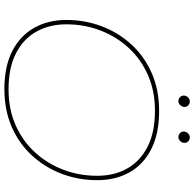

<svg xmlns="http://www.w3.org/2000/svg" viewBox="-25 -858 886 876"><g transform="rotate(90 418.0 -420.0)"><path d="M386 3Q284 3 214 -32.5Q144 -68 107.5 -132Q71 -196 71 -280Q71 -364 99.5 -440Q128 -516 182 -575.5Q236 -635 313 -669Q390 -703 487 -703Q589 -703 659.5 -667.5Q730 -632 766 -568.5Q802 -505 802 -420Q802 -336 773.5 -260Q745 -184 691 -124.5Q637 -65 560 -31Q483 3 386 3ZM388 -16Q478 -16 550.5 -48Q623 -80 674.5 -136Q726 -192 754 -265Q782 -338 782 -420Q782 -499 748.5 -558Q715 -617 649 -650.5Q583 -684 485 -684Q395 -684 322.5 -652Q250 -620 198.5 -564Q147 -508 119 -435Q91 -362 91 -280Q91 -202 124.5 -142.5Q158 -83 224 -49.5Q290 -16 388 -16ZM441 -791Q431 -791 423.5 -798Q416 -805 416 -815Q416 -826 424 -834.5Q432 -843 443 -843Q453 -843 460.5 -836Q468 -829 468 -819Q468 -808 460 -799.5Q452 -791 441 -791ZM605 -791Q595 -791 587.5 -798Q580 -805 580 -815Q580 -826 588 -834.5Q596 -843 607 -843Q617 -843 624.5 -836Q632 -829 632 -819Q632 -808 624 -799.5Q616 -791 605 -791Z"/></g></svg>

Font: Montserrat Thin
Style: Italic
Weight: 100
Italic angle: -11.3°
Designer: Julieta Ulanovsky
Foundry: Julieta Ulanovsky
Version: Version 9.000; ttfautohint (v1.8.4.7-5d5b)